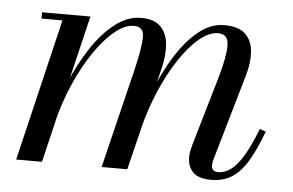

<svg xmlns="http://www.w3.org/2000/svg" viewBox="-41 -527 904 593"><g transform="rotate(5 411.0 -230.0)"><path d="M632.5 10Q593 10 576 -7.8Q559 -25.5 559 -54Q559 -65 561.2 -74.8Q563.5 -84.5 565.5 -92L628.5 -308Q647.5 -373.5 647 -408.2Q646.5 -443 615.5 -443Q586.5 -443 555.5 -416.5Q524.5 -390 495.2 -345.5Q466 -301 442.5 -245.8Q419 -190.5 404.5 -133H390Q404.5 -190 428.2 -249.2Q452 -308.5 483.5 -358.5Q515 -408.5 552.5 -439Q590 -469.5 632 -469.5Q677 -469.5 698 -448.8Q719 -428 721.2 -394Q723.5 -360 711.5 -319.5L634.5 -53Q633 -48.5 632.2 -43.5Q631.5 -38.5 631.5 -34Q631.5 -26 636.8 -20.8Q642 -15.5 651.5 -15.5Q673 -15.5 692.2 -30Q711.5 -44.5 730.2 -76.2Q749 -108 769 -159.5L788 -153Q766.5 -95.5 744.8 -59.5Q723 -23.5 696.2 -6.8Q669.5 10 632.5 10ZM27.5 0 132.5 -440.5H67.5V-460H217.5L107.5 0ZM292.5 0 367.5 -308Q383.5 -374.5 384.5 -408.8Q385.5 -443 354.5 -443Q325.5 -443 293.8 -416.5Q262 -390 232 -345.5Q202 -301 177.8 -245.8Q153.5 -190.5 139 -133H124.5Q139 -190 163.8 -249.2Q188.5 -308.5 221.2 -358.5Q254 -408.5 293 -439Q332 -469.5 374.5 -469.5Q415.5 -469.5 435.2 -448.8Q455 -428 457.8 -394Q460.5 -360 450.5 -319.5L372 0Z"/></g></svg>

Font: Bodoni Moda
Style: Italic
Weight: 400
Italic angle: -13°
Designer: Owen Earl
Foundry: indestructible type
Version: Version 2.005